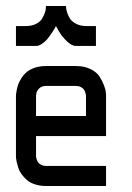

<svg xmlns="http://www.w3.org/2000/svg" viewBox="-20 -620 440 640"><path d="M333.5 0H133.3Q112.8 0 96.2 -5.6Q79.6 -11.2 69.6 -20Q59.6 -28.8 52 -39.3Q44.4 -49.8 41 -60.5Q37.6 -71.3 35.6 -80.1Q33.7 -88.9 33.2 -94.7V-100.1V-299.8Q33.2 -301.8 33.4 -305.4Q33.7 -309.1 35.6 -319.6Q37.6 -330.1 41 -339.4Q44.4 -348.6 52 -360.4Q59.6 -372.1 69.6 -380.4Q79.6 -388.7 96.2 -394.3Q112.8 -399.9 133.3 -399.9H233.4Q261.2 -399.9 282 -389.6Q302.7 -379.4 312 -364.5Q321.3 -349.6 326.9 -335Q332.5 -320.3 333 -310.1L333.5 -299.8V-166.5H100.1V-100.1Q100.1 -98.6 100.3 -96.4Q100.6 -94.2 102.3 -88.6Q104 -83 107.2 -78.6Q110.4 -74.2 117.2 -70.6Q124 -66.9 133.3 -66.9H333.5ZM100.1 -233.4H266.6V-299.8Q266.6 -301.3 266.4 -303.5Q266.1 -305.7 264.4 -311.5Q262.7 -317.4 259.5 -321.8Q256.3 -326.2 249.5 -329.8Q242.7 -333.5 233.4 -333.5H133.3Q118.7 -333.5 110.4 -325Q102.1 -316.4 101.1 -308.1L100.1 -299.8ZM33.2 -466.8V-533.2H66.9Q85.4 -533.2 99.4 -540Q113.3 -546.9 119.4 -556.6Q125.5 -566.4 129.2 -576.4Q132.8 -586.4 132.8 -593.3L133.3 -600.1H200.2Q200.2 -597.2 200.4 -592.8Q200.7 -588.4 204.3 -576.9Q208 -565.4 214.1 -556.6Q220.2 -547.9 234.1 -540.5Q248 -533.2 266.6 -533.2H299.8V-466.8H233.4Q218.8 -466.8 201.9 -483.4Q185.1 -500 175.8 -516.6L166.5 -533.2Q165 -530.3 162.6 -525.9Q160.2 -521.5 152.6 -510Q145 -498.5 137.7 -489.7Q130.4 -481 119.9 -473.9Q109.4 -466.8 100.1 -466.8Z"/></svg>

Font: Malkor
Style: Regular
Weight: 400
Version: Version 1.3